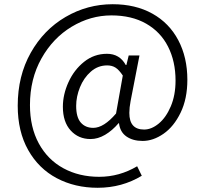

<svg xmlns="http://www.w3.org/2000/svg" viewBox="-20 -724 972 910"><path d="M64 -223Q64 -364 125.5 -473.5Q187 -583 290.5 -643.5Q394 -704 514 -704Q622 -704 702 -659.5Q782 -615 825 -533.5Q868 -452 868 -346Q868 -256 836 -190Q804 -124 755 -90Q706 -56 656 -56Q610 -56 579.5 -77Q549 -98 544 -140H542Q512 -105 478 -85Q444 -65 409 -65Q352 -65 315 -105.5Q278 -146 278 -218Q278 -276 304.5 -334.5Q331 -393 378.5 -431Q426 -469 487 -469Q547 -469 576 -416H579L590 -461H641L599 -245Q593 -214 593 -189Q593 -149 610.5 -129.5Q628 -110 663 -110Q698 -110 732.5 -138.5Q767 -167 789.5 -220Q812 -273 812 -342Q812 -433 776.5 -503Q741 -573 672.5 -612Q604 -651 508 -651Q409 -651 320 -597.5Q231 -544 176.5 -447Q122 -350 122 -226Q122 -121 164 -44Q206 33 280.5 73.5Q355 114 450 114Q546 114 630 64L652 109Q558 166 443 166Q335 166 249 120.5Q163 75 113.5 -13Q64 -101 64 -223ZM530 -186 562 -366Q544 -393 527.5 -403.5Q511 -414 488 -414Q444 -414 410.5 -384.5Q377 -355 359 -310.5Q341 -266 341 -222Q341 -168 363 -143Q385 -118 422 -118Q472 -118 530 -186Z"/></svg>

Font: Nebula Sans Book
Style: Regular
Weight: 400
Designer: Paul D. Hunt for Adobe (as Source Sans)
Foundry: Nebula Entertainment & Broadcasting LLC
Version: Version 1.010